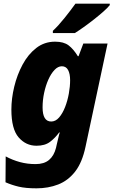

<svg xmlns="http://www.w3.org/2000/svg" viewBox="-20 -786 618 1046"><path d="M179 240Q120 240 82 231Q44 222 10 207L11 66Q48 86 88.5 97Q129 108 174 108Q220 108 247 85.5Q274 63 285 20L289 2Q294 -17 298.5 -38Q303 -59 306 -64H302Q281 -35 253 -13.5Q225 8 179 8Q121 8 81.5 -37.5Q42 -83 42 -189Q42 -249 57.5 -313.5Q73 -378 103 -434Q133 -490 177.5 -524.5Q222 -559 280 -559Q327 -559 353.5 -539Q380 -519 404 -480H408L434 -549H566L446 13Q428 99 389.5 148.5Q351 198 297 219Q243 240 179 240ZM259 -124Q283 -124 302 -146Q321 -168 334.5 -202.5Q348 -237 355 -276Q362 -315 362 -349Q362 -384 351 -404.5Q340 -425 317 -425Q296 -425 277 -405Q258 -385 243.5 -352.5Q229 -320 220.5 -280.5Q212 -241 212 -201Q212 -124 259 -124ZM268 -606V-618Q298 -646 332 -688.5Q366 -731 391 -766H578V-758Q567 -744 544.5 -724Q522 -704 493.5 -681.5Q465 -659 437 -639Q409 -619 388 -606Z"/></svg>

Font: Noto Sans Disp ExtBd
Style: Italic
Weight: 800
Italic angle: -12°
Designer: Monotype Design Team
Foundry: Monotype Imaging Inc.
Version: Version 2.000;GOOG;noto-source:20170915:90ef993387c0